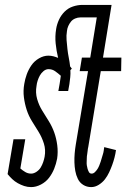

<svg xmlns="http://www.w3.org/2000/svg" viewBox="-20 -755 540 783"><path d="M107 8Q92 8 78.5 3.5Q65 -1 52.5 -8Q40 -15 30 -24.5Q20 -34 11 -45L35 -187H83L63 -68Q72 -60 83 -53.5Q94 -47 107 -47Q118 -47 129 -54.5Q140 -62 146 -72Q152 -82 156 -93.5Q160 -105 162 -116Q167 -144 159 -169.5Q151 -195 137.5 -217Q124 -239 110.5 -260.5Q97 -282 89 -306.5Q81 -331 77.5 -358Q74 -385 79 -413Q82 -432 89 -451.5Q96 -471 108 -488.5Q120 -506 139 -517Q158 -528 177 -528Q188 -528 197.5 -525.5Q207 -523 217 -519Q210 -548 207 -577.5Q204 -607 209 -637Q212 -656 220.5 -674.5Q229 -693 243.5 -707.5Q258 -722 277.5 -728.5Q297 -735 316 -735H410L402 -684H308Q297 -684 286.5 -679.5Q276 -675 269.5 -667Q263 -659 258.5 -649Q254 -639 253 -628Q250 -610 251.5 -591.5Q253 -573 255 -555Q257 -537 260.5 -519.5Q264 -502 266 -484Q268 -482 269.5 -479.5Q271 -477 273 -475L267 -469Q268 -455 266.5 -440.5Q265 -426 263 -412L258 -384H218L223 -412Q224 -420 225.5 -428.5Q227 -437 228 -446Q217 -456 205 -464.5Q193 -473 178 -473Q167 -473 157.5 -465Q148 -457 142.5 -447Q137 -437 133.5 -426Q130 -415 129 -405Q124 -377 131.5 -351Q139 -325 152.5 -303.5Q166 -282 179.5 -260Q193 -238 201.5 -214Q210 -190 213.5 -162.5Q217 -135 213 -108Q209 -87 201 -67Q193 -47 180 -30Q167 -13 147 -2.5Q127 8 107 8ZM352 8Q334 8 319.5 -1Q305 -10 297.5 -25.5Q290 -41 287 -58Q284 -75 283.5 -93Q283 -111 284.5 -129Q286 -147 289 -165L339 -465H305L314 -520H348L383 -735H435L400 -520H475L474 -465H391L340 -156Q338 -148 337.5 -140.5Q337 -133 335.5 -125.5Q334 -118 334 -110.5Q334 -103 333.5 -95.5Q333 -88 334 -81Q335 -74 337 -67Q339 -60 342.5 -53.5Q346 -47 354 -47Q361 -47 367.5 -53.5Q374 -60 378 -66.5Q382 -73 385 -80.5Q388 -88 390.5 -95.5Q393 -103 395 -110.5Q397 -118 399.5 -125.5Q402 -133 403 -140.5Q404 -148 405 -155L453 -143Q451 -128 447 -112.5Q443 -97 437.5 -82Q432 -67 425 -52Q418 -37 408 -24Q398 -11 383 -1.5Q368 8 352 8Z"/></svg>

Font: Iosevka Curly Slab Light
Style: Italic
Weight: 300
Italic angle: -9°
Monospace: yes
Designer: Belleve Invis
Foundry: Belleve Invis
Version: Version 22.1.2; ttfautohint (v1.8.4)